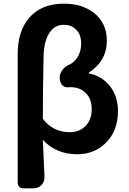

<svg xmlns="http://www.w3.org/2000/svg" viewBox="-20 -832 710 1053"><path d="M111 201Q77 201 77 167V-167V-536Q77 -660 139 -733Q206 -812 331 -812Q428 -812 493 -763Q566 -707 566 -609Q566 -497 467 -434V-429Q537 -416 582 -361Q627 -304 627 -224Q627 -111 557 -45Q494 14 404 14Q288 14 215 -65Q217 -10 222 95Q223 122 224 135Q225 165 207.5 183Q190 201 160 201H151ZM363 -107Q414 -107 447 -139Q483 -174 483 -234Q483 -287 453 -319Q421 -354 365 -354Q364 -354 363 -354Q316 -346 308 -397Q304 -423 322 -448Q339 -471 366 -480Q425 -517 425 -595Q425 -643 396 -671Q370 -696 331 -696Q278 -696 250 -650Q222 -607 219 -525Q217 -411 216 -353Q215 -296 215 -180Q272 -107 363 -107Z"/></svg>

Font: GenSenRounded2 TW B
Style: Regular
Weight: 700
Version: Version 2.000;PS 2;hotconv 16.6.51;makeotf.lib2.5.65220 DEVE